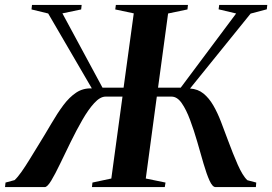

<svg xmlns="http://www.w3.org/2000/svg" viewBox="-42 -763 1110 783"><path d="M-21.5 0 -19.5 -18.5 17.5 -28.5Q30 -40 45.5 -62Q61 -84 78.2 -112Q95.5 -140 113.5 -169.5Q142 -215.5 166.8 -258Q191.5 -300.5 216.2 -333.8Q241 -367 269 -385.5Q297 -404 332.5 -402.5L154.5 -708L86.5 -724.5L88.5 -743H291L289 -724.5L212.5 -708.5L376 -405.5H462L503.5 -708.5L428 -724.5L430.5 -743H724.5L722.5 -724.5L643.5 -708L602.5 -405.5H695L921 -708L849.5 -725L852 -743H1048L1046 -725L980 -707.5L733 -402Q765 -400 787.8 -381.5Q810.5 -363 827.8 -333.2Q845 -303.5 859.2 -266.5Q873.5 -229.5 888 -190Q898 -163 908 -138Q918 -113 927.5 -91.5Q937 -70 947 -53.5Q957 -37 967 -28L1003 -18.5L1001.5 0H837Q824.5 0 812.5 -26.5Q800.5 -53 788.2 -95.2Q776 -137.5 762.5 -184.5Q749 -231.5 733.2 -273.8Q717.5 -316 699 -342.5Q680.5 -369 657.5 -369H597.5L552.5 -35L633 -18.5L630 0H333L335 -18.5L412 -35L457.5 -369H388.5Q366.5 -369 342.2 -342.5Q318 -316 293.8 -273.8Q269.5 -231.5 246.5 -184.5Q223.5 -137.5 203.2 -95.2Q183 -53 167 -26.5Q151 0 140.5 0Z"/></svg>

Font: Merriweather 144pt SemiBold
Style: Italic
Weight: 600
Italic angle: -7.8°
Version: Version 2.101